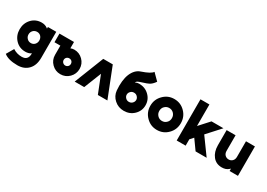

<svg xmlns="http://www.w3.org/2000/svg" viewBox="5 -1662 3929 2826"><g transform="rotate(30 1969.5 -249.0)"><path d="M271 -358Q310 -358 336 -331Q361 -303 361 -263Q361 -224 336 -196Q310 -168 271 -168Q231 -168 205 -196Q178 -224 178 -263Q178 -303 205 -331Q232 -358 271 -358ZM262 -510Q161 -510 94 -439Q27 -367 27 -263Q27 -160 94 -88Q161 -17 262 -17Q318 -17 356 -42Q358 -44 359 -44.5Q360 -45 361 -47V-38Q361 17 334 46Q308 74 254 74Q171 74 104 30L32 153Q106 214 262 214Q377 214 445 142Q513 71 513 -57V-499H371V-471Q369 -473 366 -475Q363 -477 361 -479Q321 -510 262 -510Z M875 -257Q901 -257 919 -240Q936 -222 936 -196Q936 -171 919 -153Q901 -135 875 -135Q850 -135 832 -153Q814 -171 814 -196Q814 -222 832 -240Q850 -257 875 -257ZM875 -405Q858 -405 843 -401.5Q828 -398 814 -392V-500H567V-353H667V-196Q667 -110 728 -49Q789 12 875 12Q962 12 1023 -49Q1053 -79 1068.5 -116.5Q1084 -154 1084 -196Q1084 -283 1023 -344Q962 -405 875 -405Z M1114 0 1311 -500H1473L1670 0H1508L1392 -293L1276 0Z M2060 -712Q2032 -665 1881 -614Q1792 -584 1746 -475Q1724 -420 1716.5 -350.5Q1709 -281 1716 -197Q1724 -108 1792 -48Q1859 12 1953 12Q2054 12 2123 -55Q2192 -122 2192 -218Q2192 -314 2123 -381Q2054 -448 1953 -448Q1918 -448 1887 -431Q1890 -438 1894.5 -443.5Q1899 -449 1905 -455Q1916 -463 1938 -471.5Q1960 -480 1993 -490Q2023 -499 2045.5 -507.5Q2068 -516 2083 -524Q2105 -535 2125.5 -555Q2146 -575 2167 -605ZM1953 -296Q1988 -296 2010 -273Q2034 -249 2034 -218Q2034 -187 2010 -163Q1988 -140 1953 -140Q1919 -140 1897 -163Q1873 -187 1873 -218Q1873 -249 1897 -273Q1919 -296 1953 -296Z M2515 -512Q2407 -512 2332 -435Q2256 -359 2256 -250Q2256 -141 2332 -65Q2407 12 2515 12Q2624 12 2699 -65Q2774 -141 2774 -250Q2774 -359 2699 -435Q2624 -512 2515 -512ZM2515 -360Q2561 -360 2592 -328Q2623 -296 2623 -250Q2623 -227 2615.5 -207Q2608 -187 2592 -172Q2561 -140 2515 -140Q2470 -140 2439 -172Q2408 -204 2408 -250Q2408 -273 2415.5 -293Q2423 -313 2439 -328Q2470 -360 2515 -360Z M2848 0H3000V-108L3051 -165L3169 0H3357L3154 -280L3354 -500H3151L3000 -334V-700H2848Z M3408 -500V-242Q3408 -186 3422.5 -140Q3437 -94 3465 -59Q3521 12 3619 12Q3690 12 3733 -28Q3737 -31 3740.5 -34.5Q3744 -38 3747 -42V0H3889V-500H3737V-235Q3737 -192 3712 -166Q3687 -140 3649 -140Q3611 -140 3585 -166Q3560 -192 3560 -235V-500Z"/></g></svg>

Font: Unageo
Style: ExtraBold
Weight: 800
Designer: Richard Sepsi
Foundry: Richard Sepsi
Version: Version 2.000